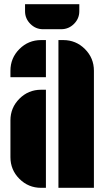

<svg xmlns="http://www.w3.org/2000/svg" viewBox="-20 -900 500 920"><path d="M30 -561Q30 -622 73 -665Q116 -708 177 -708H200V-530H30ZM30 -323Q30 -384 73 -427Q116 -470 177 -470H200V0H177Q116 0 73 -43Q30 -86 30 -147ZM283 -708Q344 -708 387 -665Q430 -622 430 -561V0H260V-708ZM186 -760Q151 -760 125.5 -785.5Q100 -811 100 -846V-880H360V-846Q360 -811 334.5 -785.5Q309 -760 273 -760Z"/></svg>

Font: Promplate
Style: Bold
Weight: 400
Designer: Evgeny Tarasenko
Foundry: Evgeny Tarasenko
Version: Version 1.000